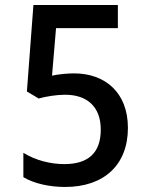

<svg xmlns="http://www.w3.org/2000/svg" viewBox="-20 -734 603 764"><path d="M239 10C394 10 489 -78 489 -225C489 -368 396 -442 275 -442C249 -442 215 -439 187 -433L203 -622H449V-714H113L87 -370L134 -342C162 -350 204 -357 239 -357C324 -357 381 -312 381 -218C381 -124 329 -81 236 -81C181 -81 121 -96 73 -126V-29C116 -3 179 10 239 10Z"/></svg>

Font: Noto Sans Mono SemiCondensed Medium
Style: Regular
Weight: 500
Width: 4
Designer: Monotype Design Team
Foundry: Monotype Imaging Inc.
Version: Version 2.014